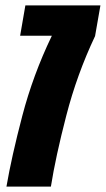

<svg xmlns="http://www.w3.org/2000/svg" viewBox="-20 -695 394 715"><path d="M4 0H169.5Q187 -110.5 226.8 -264.2Q266.5 -418 334 -560.5L354 -675H74.5L55 -562H173L172 -559.5Q103 -416 63 -263.5Q23 -111 4 0Z"/></svg>

Font: Anybody UltraCondensed ExtraBold
Style: Italic
Weight: 800
Width: 1
Italic angle: -10°
Version: Version 1.113;gftools[0.9.25]